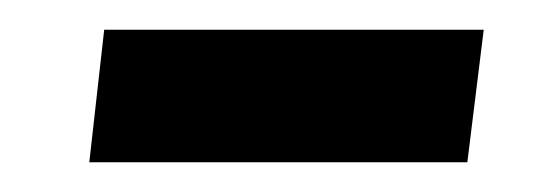

<svg xmlns="http://www.w3.org/2000/svg" viewBox="-20 -109 365 129"><path d="M40 0 50 -89H305L294 0Z"/></svg>

Font: Farlight84_Sys_V01
Style: Bold
Weight: 700
Designer: Monotype Design Team, Nadine Chahine and Nizar Qandah
Foundry: Monotype Imaging Inc.
Version: Version 2.004;October 31, 2024;FontCreator 14.0.0.2814 64-bi